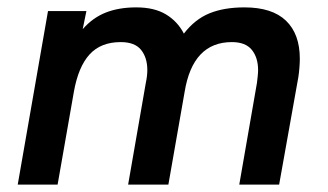

<svg xmlns="http://www.w3.org/2000/svg" viewBox="-20 -500 888 520"><path d="M628 0 676 -276Q677 -285 678 -294Q679 -303 679 -310Q679 -344 662 -365Q645 -386 608 -386Q502 -386 480 -251L436 0H327L375 -276Q377 -285 378 -294Q379 -303 379 -310Q379 -344 362 -365Q345 -386 307 -386Q253 -386 222.5 -352.5Q192 -319 180 -251L136 0H28L110 -470H214L204 -421Q231 -452 266.5 -466Q302 -480 349 -480Q398 -480 429.5 -461Q461 -442 478 -409Q508 -448 547.5 -464Q587 -480 642 -480Q717 -480 754.5 -444Q792 -408 792 -341Q792 -331 791 -317.5Q790 -304 788 -291L736 0Z"/></svg>

Font: Celebes SemiBold
Style: Italic
Weight: 600
Italic angle: -10°
Designer: Anugrah Pasau
Foundry: Lafontype
Version: Version 1.000; ttfautohint (v1.8.4)